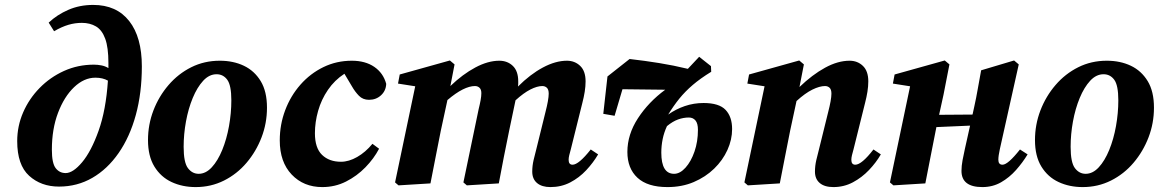

<svg xmlns="http://www.w3.org/2000/svg" viewBox="-20 -746 4716 781"><path d="M191 -137Q191 -82 206.5 -62Q222 -42 247 -42Q277 -42 314 -86Q351 -130 381 -214Q411 -298 419 -418Q398 -430 368 -430Q322 -430 281.5 -391.5Q241 -353 216 -287Q191 -221 191 -137ZM220 13Q147 13 98.5 -31Q50 -75 50 -172Q50 -233 74 -288.5Q98 -344 141 -388Q184 -432 240.5 -457.5Q297 -483 362 -483Q377 -483 392.5 -480Q408 -477 421 -469Q421 -474 421 -479.5Q421 -485 421 -490Q421 -553 408 -588.5Q395 -624 370.5 -638.5Q346 -653 313 -653Q285 -653 258 -645Q231 -637 200 -619L178 -654Q212 -686 258 -706Q304 -726 359 -726Q454 -726 505.5 -660.5Q557 -595 557 -476Q557 -368 532.5 -278.5Q508 -189 462.5 -123.5Q417 -58 355.5 -22.5Q294 13 220 13Z M776 15Q722 15 678 -5.5Q634 -26 608 -68.5Q582 -111 582 -176Q582 -239 604 -296.5Q626 -354 665.5 -400Q705 -446 758 -472.5Q811 -499 874 -499Q929 -499 972 -478.5Q1015 -458 1040.5 -416Q1066 -374 1066 -308Q1066 -245 1044 -187.5Q1022 -130 983 -84Q944 -38 891 -11.5Q838 15 776 15ZM788 -39Q817 -39 841.5 -65.5Q866 -92 884 -136Q902 -180 911.5 -233Q921 -286 921 -338Q921 -399 904.5 -421.5Q888 -444 861 -444Q831 -444 806.5 -417.5Q782 -391 764 -347.5Q746 -304 736.5 -252Q727 -200 727 -149Q727 -85 744.5 -62Q762 -39 788 -39Z M1291 15Q1215 15 1166.5 -36Q1118 -87 1118 -175Q1118 -239 1140 -297.5Q1162 -356 1202 -401.5Q1242 -447 1295.5 -473Q1349 -499 1411 -499Q1466 -499 1502.5 -474Q1539 -449 1551 -405Q1550 -377 1530 -358.5Q1510 -340 1481 -340Q1456 -340 1440 -356.5Q1424 -373 1412 -394L1381 -446Q1341 -420 1314 -380.5Q1287 -341 1274 -295Q1261 -249 1261 -204Q1261 -144 1290 -116Q1319 -88 1367 -88Q1399 -88 1433 -107.5Q1467 -127 1495 -161L1522 -141Q1501 -101 1466.5 -65.5Q1432 -30 1387.5 -7.5Q1343 15 1291 15Z M1731 0 1601 8 1587 -4 1669 -395 1599 -406 1606 -443 1810 -500 1829 -484 1812 -396Q1862 -444 1913.5 -471.5Q1965 -499 2011 -499Q2044 -499 2066 -478Q2088 -457 2088 -415Q2088 -410 2088 -404.5Q2088 -399 2087 -394Q2137 -444 2188.5 -471.5Q2240 -499 2286 -499Q2318 -499 2340 -478Q2362 -457 2362 -415Q2362 -395 2358.5 -373Q2355 -351 2349 -328L2302 -139Q2298 -125 2295.5 -114.5Q2293 -104 2293 -96Q2293 -76 2309 -76Q2334 -76 2383 -138L2413 -118Q2393 -84 2364.5 -53.5Q2336 -23 2299.5 -4Q2263 15 2219 15Q2184 15 2164.5 -1.5Q2145 -18 2145 -48Q2145 -71 2150.5 -95Q2156 -119 2162 -141L2199 -291Q2205 -314 2208.5 -333.5Q2212 -353 2212 -365Q2212 -382 2204.5 -389Q2197 -396 2186 -396Q2165 -396 2137.5 -382Q2110 -368 2077 -338L2051 -214Q2040 -161 2029.5 -107.5Q2019 -54 2009 0L1879 8L1865 -4L1927 -302Q1932 -322 1935 -338.5Q1938 -355 1938 -367Q1938 -382 1930.5 -389Q1923 -396 1912 -396Q1890 -396 1862 -382Q1834 -368 1800 -339L1773 -214Q1762 -161 1752 -107.5Q1742 -54 1731 0Z M2670 -125Q2670 -39 2722 -39Q2746 -39 2768.5 -64Q2791 -89 2805 -129.5Q2819 -170 2819 -218Q2819 -244 2809 -256Q2799 -268 2782 -268Q2760 -268 2738 -260Q2716 -252 2693 -233Q2681 -207 2675.5 -180Q2670 -153 2670 -125ZM2695 15Q2614 15 2573 -23Q2532 -61 2532 -128Q2532 -199 2575 -265Q2618 -331 2686 -381L2512 -383L2480 -275L2434 -283L2451 -435L2541 -506Q2603 -499 2661.5 -489.5Q2720 -480 2778 -466L2824 -515L2872 -477L2873 -454Q2829 -427 2798 -400.5Q2767 -374 2743.5 -345Q2720 -316 2698 -280Q2729 -302 2765.5 -314.5Q2802 -327 2842 -327Q2905 -327 2931.5 -299Q2958 -271 2958 -221Q2958 -178 2939 -136Q2920 -94 2885 -60Q2850 -26 2802 -5.5Q2754 15 2695 15Z M3152 0 3022 8 3008 -4 3090 -395 3020 -406 3027 -443 3231 -500 3250 -484 3232 -392Q3284 -442 3336 -470.5Q3388 -499 3436 -499Q3468 -499 3490 -478Q3512 -457 3512 -415Q3512 -395 3508.5 -373Q3505 -351 3499 -328L3452 -139Q3448 -125 3445.5 -114.5Q3443 -104 3443 -96Q3443 -76 3459 -76Q3485 -76 3533 -138L3563 -118Q3544 -85 3515 -54.5Q3486 -24 3449.5 -4.5Q3413 15 3370 15Q3334 15 3314.5 -1.5Q3295 -18 3295 -48Q3295 -71 3300.5 -95Q3306 -119 3312 -141L3349 -291Q3355 -314 3358.5 -333.5Q3362 -353 3362 -365Q3362 -382 3354.5 -389Q3347 -396 3336 -396Q3314 -396 3284.5 -381.5Q3255 -367 3220 -335L3194 -214Q3183 -161 3173 -107.5Q3163 -54 3152 0Z M3976 15Q3891 15 3891 -51Q3891 -71 3895.5 -95Q3900 -119 3905 -141L3926 -235L3789 -229L3786 -214Q3775 -161 3765 -107.5Q3755 -54 3744 0L3614 8L3600 -4L3682 -395L3612 -406L3619 -443L3823 -500L3842 -484L3818 -361L3800 -279L3936 -280L3943 -312Q3951 -348 3957.5 -385.5Q3964 -423 3971 -460L4105 -500L4124 -484L4047 -139Q4041 -112 4041 -96Q4041 -76 4058 -76Q4080 -76 4129 -138L4160 -118Q4140 -85 4113 -54.5Q4086 -24 4052 -4.5Q4018 15 3976 15Z M4384 15Q4330 15 4286 -5.5Q4242 -26 4216 -68.5Q4190 -111 4190 -176Q4190 -239 4212 -296.5Q4234 -354 4273.5 -400Q4313 -446 4366 -472.5Q4419 -499 4482 -499Q4537 -499 4580 -478.5Q4623 -458 4648.5 -416Q4674 -374 4674 -308Q4674 -245 4652 -187.5Q4630 -130 4591 -84Q4552 -38 4499 -11.5Q4446 15 4384 15ZM4396 -39Q4425 -39 4449.5 -65.5Q4474 -92 4492 -136Q4510 -180 4519.5 -233Q4529 -286 4529 -338Q4529 -399 4512.5 -421.5Q4496 -444 4469 -444Q4439 -444 4414.5 -417.5Q4390 -391 4372 -347.5Q4354 -304 4344.5 -252Q4335 -200 4335 -149Q4335 -85 4352.5 -62Q4370 -39 4396 -39Z"/></svg>

Font: Source Serif Pro
Style: Bold Italic
Weight: 700
Italic angle: -12°
Designer: Frank Grießhammer
Foundry: Adobe Systems Incorporated
Version: Version 3.001;hotconv 1.0.111;makeotfexe 2.5.65597